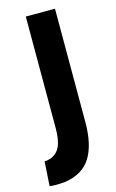

<svg xmlns="http://www.w3.org/2000/svg" viewBox="-150 -589 511 845"><g transform="rotate(-15 105.5 -166.0)"><path d="M192 -25Q192 79 155.5 137Q119 195 37 207Q27 208 15 208.5Q3 209 -9.5 209Q-22 209 -33 207L-26 96Q-19 96 -13 95Q-7 94 -1 92Q30 82 44.5 52.5Q59 23 59 -32V-541H192Z"/></g></svg>

Font: Georama ExtraCondensed Thin SemiBold
Style: Regular
Weight: 600
Version: Version 1.001